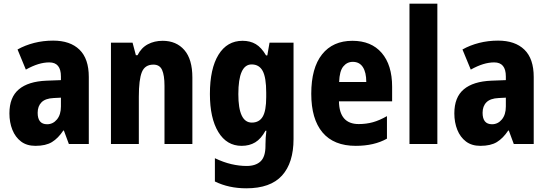

<svg xmlns="http://www.w3.org/2000/svg" viewBox="-20 -780 2970 1040"><path d="M268 -560Q360 -560 410.5 -511Q461 -462 461 -363V0H353L326 -73H323Q295 -31 261.5 -10.5Q228 10 172 10Q125 10 94 -13.5Q63 -37 47 -77Q31 -117 31 -166Q31 -253 82 -296Q133 -339 232 -343L310 -346V-366Q310 -442 247 -442Q218 -442 187 -432.5Q156 -423 120 -403L75 -512Q116 -535 165 -547.5Q214 -560 268 -560ZM271 -249Q226 -247 205 -226Q184 -205 184 -169Q184 -107 235 -107Q267 -107 288.5 -133Q310 -159 310 -203V-251Z M861 -559Q935 -559 978.5 -509Q1022 -459 1022 -360V0H871V-315Q871 -372 858 -401Q845 -430 811 -430Q765 -430 748.5 -389.5Q732 -349 732 -256V0H581V-549H698L716 -481H725Q745 -521 780.5 -540Q816 -559 861 -559Z M1294 -559Q1335 -559 1365.5 -541Q1396 -523 1421 -480H1428L1440 -549H1570V-27Q1570 102 1507.5 171Q1445 240 1314 240Q1219 240 1144 203V77Q1190 99 1233 109Q1276 119 1316 119Q1365 119 1391.5 94Q1418 69 1418 10V3Q1418 -35 1423 -72H1418Q1394 -28 1362.5 -9Q1331 10 1289 10Q1208 10 1162.5 -65Q1117 -140 1117 -271Q1117 -408 1163.5 -483.5Q1210 -559 1294 -559ZM1343 -431Q1271 -431 1271 -270Q1271 -116 1344 -116Q1384 -116 1403 -148Q1422 -180 1422 -254V-278Q1422 -360 1403 -395.5Q1384 -431 1343 -431Z M1889 -559Q1991 -559 2047.5 -493.5Q2104 -428 2104 -310V-231H1816Q1818 -108 1923 -108Q1964 -108 2000 -118Q2036 -128 2076 -151V-29Q2007 10 1907 10Q1788 10 1727 -62.5Q1666 -135 1666 -272Q1666 -412 1724.5 -485.5Q1783 -559 1889 -559ZM1891 -445Q1860 -445 1839.5 -420Q1819 -395 1817 -336H1964Q1964 -388 1945.5 -416.5Q1927 -445 1891 -445Z M2349 0H2198V-760H2349Z M2678 -560Q2770 -560 2820.5 -511Q2871 -462 2871 -363V0H2763L2736 -73H2733Q2705 -31 2671.5 -10.5Q2638 10 2582 10Q2535 10 2504 -13.5Q2473 -37 2457 -77Q2441 -117 2441 -166Q2441 -253 2492 -296Q2543 -339 2642 -343L2720 -346V-366Q2720 -442 2657 -442Q2628 -442 2597 -432.5Q2566 -423 2530 -403L2485 -512Q2526 -535 2575 -547.5Q2624 -560 2678 -560ZM2681 -249Q2636 -247 2615 -226Q2594 -205 2594 -169Q2594 -107 2645 -107Q2677 -107 2698.5 -133Q2720 -159 2720 -203V-251Z"/></svg>

Font: Noto Sans Telugu Condensed ExtraBold
Style: Regular
Weight: 800
Width: 3
Designer: Jelle Bosma - Monotype Design Team
Foundry: Monotype Imaging Inc.
Version: Version 2.005; ttfautohint (v1.8.4.7-5d5b)